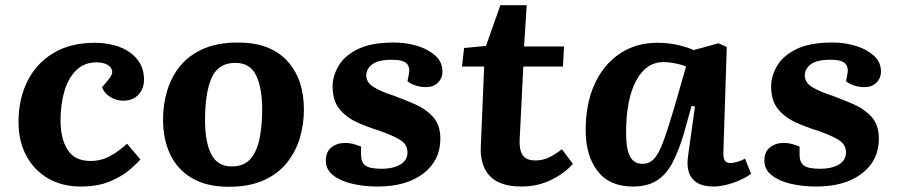

<svg xmlns="http://www.w3.org/2000/svg" viewBox="-20 -701 3440 736"><path d="M344 -537Q397 -537 439.5 -520.5Q482 -504 507 -472.5Q532 -441 532 -395Q532 -361 510.5 -338Q489 -315 452 -315Q427 -315 404 -328.5Q381 -342 371 -366L395 -395Q413 -415 409.5 -430.5Q406 -446 389.5 -454Q373 -462 350 -462Q304 -462 273 -432.5Q242 -403 227 -352Q212 -301 212 -238Q212 -170 239 -127Q266 -84 327 -84Q367 -84 400.5 -102Q434 -120 467 -150L518 -90Q504 -73 475 -48.5Q446 -24 400 -5Q354 14 290 14Q219 14 165.5 -16.5Q112 -47 81.5 -103Q51 -159 51 -234Q51 -320 84.5 -388.5Q118 -457 183.5 -497Q249 -537 344 -537Z M857 15Q773 15 717 -17.5Q661 -50 633 -108Q605 -166 605 -243Q605 -301 621 -354Q637 -407 671 -448.5Q705 -490 760 -514Q815 -538 893 -538Q1015 -538 1080 -468.5Q1145 -399 1145 -281Q1145 -224 1129 -171Q1113 -118 1079 -76Q1045 -34 990 -9.5Q935 15 857 15ZM868 -63Q917 -63 942 -94Q967 -125 976 -175Q985 -225 985 -280Q985 -363 962 -411.5Q939 -460 882 -460Q817 -460 791.5 -403Q766 -346 766 -240Q766 -156 790 -109.5Q814 -63 868 -63Z M1444 -54Q1486 -54 1514 -70Q1542 -86 1542 -117Q1542 -148 1512.5 -165.5Q1483 -183 1434 -200Q1388 -214 1347 -233Q1306 -252 1280.5 -284Q1255 -316 1255 -370Q1255 -409 1277.5 -448Q1300 -487 1351.5 -512.5Q1403 -538 1490 -538Q1538 -538 1580 -525Q1622 -512 1649 -487.5Q1676 -463 1676 -427Q1676 -401 1658.5 -384Q1641 -367 1613 -367Q1591 -367 1571 -374Q1551 -381 1542 -390L1547 -415Q1553 -442 1539.5 -457Q1526 -472 1483 -472Q1430 -472 1407 -454.5Q1384 -437 1384 -412Q1384 -385 1412 -367.5Q1440 -350 1490 -334Q1531 -319 1572 -301Q1613 -283 1640.5 -252.5Q1668 -222 1668 -169Q1668 -86 1603 -36Q1538 14 1428 14Q1374 14 1328.5 3Q1283 -8 1256 -30Q1229 -52 1229 -85Q1229 -119 1250.5 -136Q1272 -153 1302 -153Q1322 -153 1338.5 -148Q1355 -143 1364 -139V-108Q1364 -80 1380 -67Q1396 -54 1444 -54Z M1759 -517 1843 -525 1898 -681H1999L1989 -523H2142L2138 -446H1986L1972 -166Q1970 -128 1983 -107Q1996 -86 2033 -86Q2061 -86 2085.5 -98Q2110 -110 2134 -129L2176 -73Q2145 -37 2093 -11.5Q2041 14 1979 14Q1896 14 1858 -26Q1820 -66 1823 -138L1836 -446H1751Z M2753 -119Q2752 -95 2758.5 -85.5Q2765 -76 2781 -76Q2790 -76 2806 -80.5Q2822 -85 2836 -93L2859 -35Q2844 -23 2819 -11.5Q2794 0 2766 7Q2738 14 2714 14Q2660 14 2635 -15Q2610 -44 2617 -99L2644 -293L2631 -295L2602 -191Q2582 -123 2558 -77.5Q2534 -32 2498 -9Q2462 14 2406 14Q2316 14 2270.5 -45.5Q2225 -105 2225 -202Q2225 -304 2259.5 -379Q2294 -454 2356 -495.5Q2418 -537 2500 -537Q2540 -537 2576.5 -529Q2613 -521 2639 -509L2734 -535L2766 -521ZM2443 -73Q2469 -73 2487 -92Q2505 -111 2522.5 -158Q2540 -205 2565 -290L2610 -446Q2595 -453 2569 -458Q2543 -463 2523 -463Q2457 -463 2418.5 -391.5Q2380 -320 2380 -192Q2380 -130 2395 -101.5Q2410 -73 2443 -73Z M3125 -54Q3167 -54 3195 -70Q3223 -86 3223 -117Q3223 -148 3193.5 -165.5Q3164 -183 3115 -200Q3069 -214 3028 -233Q2987 -252 2961.5 -284Q2936 -316 2936 -370Q2936 -409 2958.5 -448Q2981 -487 3032.5 -512.5Q3084 -538 3171 -538Q3219 -538 3261 -525Q3303 -512 3330 -487.5Q3357 -463 3357 -427Q3357 -401 3339.5 -384Q3322 -367 3294 -367Q3272 -367 3252 -374Q3232 -381 3223 -390L3228 -415Q3234 -442 3220.5 -457Q3207 -472 3164 -472Q3111 -472 3088 -454.5Q3065 -437 3065 -412Q3065 -385 3093 -367.5Q3121 -350 3171 -334Q3212 -319 3253 -301Q3294 -283 3321.5 -252.5Q3349 -222 3349 -169Q3349 -86 3284 -36Q3219 14 3109 14Q3055 14 3009.5 3Q2964 -8 2937 -30Q2910 -52 2910 -85Q2910 -119 2931.5 -136Q2953 -153 2983 -153Q3003 -153 3019.5 -148Q3036 -143 3045 -139V-108Q3045 -80 3061 -67Q3077 -54 3125 -54Z"/></svg>

Font: Literata 7pt
Style: Bold Italic
Weight: 700
Italic angle: -2°
Designer: Latin by Veronika Burian and Jose Scaglione. Greek by Irene Vlachou. Cyrillic by Vera Evstafieva
Foundry: TypeTogether
Version: Version 3.002